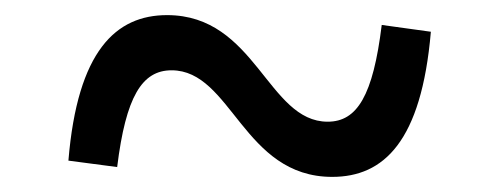

<svg xmlns="http://www.w3.org/2000/svg" viewBox="-20 -452 660 254"><path d="M419.5 -218C487.5 -218 537.5 -264.5 550 -410L485 -419C473.5 -325.5 452.5 -291 413.5 -291C334 -291 318.5 -432 201 -432C133.5 -432 82.5 -385 70.5 -239.5L135 -231C146.5 -324.5 168 -359 207 -359C286.5 -359 301.5 -218 419.5 -218Z"/></svg>

Font: Monaspace Krypton Light
Style: Regular
Weight: 300
Designer: Riley Cran & the Lettermatic Team
Foundry: Lettermatic
Version: Version 1.101 (Monaspace Krypton)